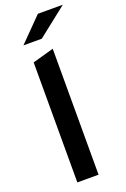

<svg xmlns="http://www.w3.org/2000/svg" viewBox="-178 -1008 699 1063"><g transform="rotate(-20 171.5 -476.0)"><path d="M196 -952 61 -815H169L343 -952ZM82 -707V0H207V-742Z"/></g></svg>

Font: Talent
Style: Bold
Weight: 600
Designer: Mike Powis
Version: Version 1.001;hotconv 1.0.109;makeotfexe 2.5.65596